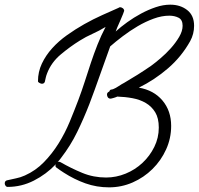

<svg xmlns="http://www.w3.org/2000/svg" viewBox="-30 -767 847 818"><path d="M796.9 -657.2Q796.9 -622.1 780.3 -591.8Q743.2 -525.4 686 -476.1Q628.9 -426.8 561.5 -393.6Q625 -382.8 662.1 -338.9Q699.2 -294.9 699.2 -230.5Q699.2 -177.7 677.7 -130.4Q656.2 -83 619.6 -46.9Q583 -10.7 535.2 10.3Q487.3 31.2 434.6 31.2Q381.8 31.2 334 14.2Q286.1 -2.9 242.2 -31.2Q234.4 -36.1 226.6 -41.5Q218.8 -46.9 210.9 -52.7Q206.1 -55.7 206.1 -61.5Q206.1 -63.5 208 -67.4Q167 -24.4 114.3 2.4Q61.5 29.3 2.9 29.3Q-2.9 29.3 -6.3 24.4Q-9.8 19.5 -9.8 14.6Q-9.8 2.9 1 1Q20.5 -3.9 38.6 -7.3Q56.6 -10.7 76.2 -19.5Q122.1 -40 157.2 -76.2Q192.4 -112.3 219.7 -156.2Q247.1 -200.2 267.1 -248.5Q287.1 -296.9 303.7 -340.8Q318.4 -379.9 331.1 -419.4Q343.8 -459 356.9 -498.5Q370.1 -538.1 385.3 -576.7Q400.4 -615.2 419.9 -652.3Q392.6 -635.7 364.3 -623Q335.9 -610.4 309.6 -593.8Q268.6 -568.4 228.5 -534.7Q188.5 -501 170.9 -455.1Q167 -445.3 165 -436.5Q163.1 -427.7 161.1 -418.9Q158.2 -410.2 148.4 -410.2Q144.5 -410.2 138.2 -413.6Q131.8 -417 131.8 -420.9Q131.8 -460.9 148.4 -496.1Q165 -531.2 192.4 -561.5Q219.7 -591.8 255.4 -617.2Q291 -642.6 329.1 -664.1Q367.2 -685.5 405.3 -702.6Q443.4 -719.7 474.6 -733.4Q476.6 -734.4 478 -735.4Q479.5 -736.3 481.4 -736.3Q487.3 -736.3 493.2 -731.9Q499 -727.5 499 -720.7Q499 -719.7 494.1 -707Q489.3 -694.3 482.4 -679.2Q475.6 -664.1 469.7 -650.4Q463.9 -636.7 462.9 -632.8Q484.4 -652.3 512.2 -672.4Q540 -692.4 570.8 -709Q601.6 -725.6 633.3 -736.3Q665 -747.1 695.3 -747.1Q738.3 -747.1 767.6 -724.1Q796.9 -701.2 796.9 -657.2ZM748 -657.2Q748 -682.6 731 -691.4Q713.9 -700.2 691.4 -700.2Q659.2 -700.2 624.5 -687.5Q589.8 -674.8 556.6 -655.3Q523.4 -635.7 493.2 -612.8Q462.9 -589.8 439.5 -569.3Q417 -507.8 395.5 -446.3Q374 -384.8 350.6 -323.2Q327.1 -262.7 298.8 -204.6Q270.5 -146.5 230.5 -94.7Q224.6 -85.9 215.8 -77.1Q217.8 -78.1 221.7 -78.1Q223.6 -78.1 227.5 -76.2Q273.4 -49.8 320.8 -30.3Q368.2 -10.7 421.9 -10.7Q464.8 -10.7 505.4 -27.3Q545.9 -43.9 577.1 -73.2Q608.4 -102.5 627.4 -141.1Q646.5 -179.7 646.5 -223.6Q646.5 -263.7 631.3 -288.6Q616.2 -313.5 591.3 -328.1Q566.4 -342.8 534.7 -348.6Q502.9 -354.5 469.7 -355.5Q467.8 -354.5 463.9 -353Q460 -351.6 455.1 -350.1Q450.2 -348.6 446.3 -347.7Q442.4 -346.7 441.4 -346.7Q433.6 -346.7 429.7 -352.1Q425.8 -357.4 425.8 -364.3Q425.8 -373 435.5 -377Q438.5 -384.8 443.4 -385.3Q448.2 -385.7 453.1 -387.7Q462.9 -391.6 476.1 -400.4Q489.3 -409.2 499 -414.1Q527.3 -430.7 556.2 -448.7Q585 -466.8 613.3 -486.3Q630.9 -499 653.8 -518.6Q676.8 -538.1 697.8 -561.5Q718.8 -585 733.4 -609.9Q748 -634.8 748 -657.2Z"/></svg>

Font: Calligraffitti
Style: Regular
Weight: 400
Designer: Dathan Boardman
Foundry: Open Window
Version: Version 1.002